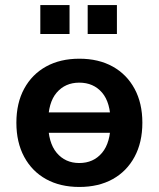

<svg xmlns="http://www.w3.org/2000/svg" viewBox="-20 -732 630 762"><path d="M295 10Q218.9 10 162.9 -21Q107 -52 76 -109.5Q45 -167 45 -245Q45 -323 76 -380Q107 -437 162.9 -468Q218.9 -499 295 -499Q371.1 -499 427.1 -468Q483 -437 514 -379.8Q545 -322.6 545 -245Q545 -167 514 -109.5Q483 -52 427.1 -21Q371.1 10 295 10ZM294.6 -85Q351 -85 385 -125.5Q419 -166 419 -245.5Q419 -325 385 -364.5Q351 -404 294.6 -404Q239 -404 205 -364.5Q171 -325 171 -245.5Q171 -166 205 -125.5Q239 -85 294.6 -85ZM127 -205V-286H463V-205ZM328 -597V-712H444V-597ZM140 -597V-712H256V-597Z"/></svg>

Font: Nunito Sans 12pt ExtraLight
Style: Regular
Weight: 200
Designer: Vernon Adams
Foundry: Vernon Adams
Version: Version 3.101;gftools[0.9.27]